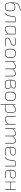

<svg xmlns="http://www.w3.org/2000/svg" viewBox="3928 -4702 993 8890"><g transform="rotate(90 4425.0 -256.5)"><path d="M472 -717Q424 -681 289 -642Q196 -615 159 -558Q129 -510 122 -409Q122 -407 118 -342H119Q145 -467 306 -467Q415 -467 458 -414Q500 -361 500 -230Q500 -108 465 -55Q420 12 304 12Q171 12 128 -70Q96 -130 96 -298Q96 -483 127 -551Q163 -628 279 -663Q421 -706 462 -733ZM156 -384Q121 -335 121 -230Q121 -106 162 -58Q202 -11 302 -11Q397 -11 436 -60Q475 -111 475 -238Q476 -355 440 -399Q403 -444 308 -444Q199 -444 156 -384Z M1007 0H983V-459H833Q763 -459 757 -387Q737 -169 697 -87Q661 -16 593 5L587 -17Q647 -43 676 -102Q712 -174 733 -392Q741 -480 831 -480H1007Z M1550 -122Q1447 12 1323 12Q1235 12 1202 -50Q1173 -106 1176 -242Q1179 -393 1219 -442Q1261 -492 1390 -492Q1461 -492 1570 -480V0H1552ZM1546 -463Q1436 -470 1396 -470Q1275 -470 1239 -426Q1203 -382 1200 -238Q1198 -113 1221 -65Q1247 -11 1320 -11Q1439 -11 1546 -151Z M1723 -460Q1808 -487 1921 -492Q1994 -495 2031 -480Q2089 -456 2090 -384Q2091 -298 1985 -258L1827 -203Q1753 -174 1752 -104Q1751 -47 1793 -27Q1826 -11 1904 -11Q2014 -11 2121 -50L2126 -32Q2031 12 1903 12Q1819 12 1781 -6Q1728 -32 1727 -103Q1726 -190 1828 -229L1987 -284Q2063 -313 2065 -383Q2067 -439 2025 -458Q1992 -473 1917 -470Q1836 -466 1728 -442Z M2610 -435Q2658 -378 2658 -238Q2658 -100 2612 -44Q2566 12 2450 12Q2333 12 2286 -45Q2238 -102 2238 -242Q2238 -380 2284 -436Q2330 -492 2446 -492Q2563 -492 2610 -435ZM2305 -419Q2263 -367 2263 -238Q2263 -110 2304 -60Q2344 -11 2447 -11Q2550 -11 2591 -61Q2633 -113 2633 -242Q2633 -370 2592 -420Q2552 -469 2449 -469Q2346 -469 2305 -419Z M2841 -363Q2963 -492 3049 -492Q3175 -492 3180 -368Q3298 -492 3383 -492Q3514 -492 3514 -360V0H3490V-359Q3490 -469 3382 -469Q3307 -469 3181 -343L3180 0H3156V-359Q3156 -469 3048 -469Q2972 -469 2845 -342V0H2821V-480H2839Z M3959 -266Q4092 -260 4093 -117Q4093 -42 4047 -14Q4005 12 3898 12Q3766 12 3721 -36Q3672 -89 3673 -248Q3674 -403 3724 -453Q3764 -492 3879 -492Q3987 -492 4029 -470Q4076 -446 4072 -380Q4066 -287 3959 -268ZM3879 -267Q3974 -280 4011 -307Q4045 -332 4047 -383Q4050 -436 4015 -454Q3983 -470 3884 -470Q3776 -470 3742 -436Q3697 -392 3696 -245V-237ZM3696 -217Q3699 -88 3742 -47Q3780 -10 3892 -10Q3990 -10 4027 -32Q4067 -56 4068 -122Q4067 -278 3882 -247Z M4599 -435Q4647 -378 4647 -238Q4647 -100 4601 -44Q4555 12 4439 12Q4322 12 4275 -45Q4227 -102 4227 -242Q4227 -380 4273 -436Q4319 -492 4435 -492Q4552 -492 4599 -435ZM4294 -419Q4252 -367 4252 -238Q4252 -110 4293 -60Q4333 -11 4436 -11Q4539 -11 4580 -61Q4622 -113 4622 -242Q4622 -370 4581 -420Q4541 -469 4438 -469Q4335 -469 4294 -419Z M4831 -359Q4934 -492 5057 -492Q5145 -492 5177 -430Q5206 -375 5204 -238Q5203 -87 5161 -38Q5119 12 4990 12Q4924 12 4831 2Q4834 39 4834 94L4833 220H4809L4810 -480H4828ZM4834 -17Q4944 -10 4984 -10Q5105 -10 5142 -54Q5179 -98 5180 -242Q5180 -368 5158 -415Q5133 -469 5060 -469Q4941 -469 4833 -330Z M5743 0H5725L5722 -126Q5603 12 5500 12Q5367 12 5369 -120V-480H5393V-121Q5392 -11 5501 -11Q5592 -11 5719 -152V-480H5743Z M5949 -363Q6071 -492 6157 -492Q6283 -492 6288 -368Q6406 -492 6491 -492Q6622 -492 6622 -360V0H6598V-359Q6598 -469 6490 -469Q6415 -469 6289 -343L6288 0H6264V-359Q6264 -469 6156 -469Q6080 -469 5953 -342V0H5929V-480H5947Z M7174 -6Q7110 12 6987 12Q6870 12 6823 -46Q6778 -103 6779 -244Q6781 -392 6833 -446Q6878 -492 6993 -492Q7089 -492 7132 -463Q7183 -429 7174 -344Q7169 -286 7136 -262Q7106 -239 7031 -231L6804 -206Q6806 -92 6850 -50Q6890 -10 6994 -10Q7072 -10 7168 -24ZM7029 -253Q7095 -261 7119 -279Q7144 -298 7150 -346Q7160 -421 7115 -449Q7082 -470 7003 -470Q6890 -470 6851 -431Q6806 -384 6804 -241V-227Z M7681 0H7657V-459H7507Q7437 -459 7431 -387Q7411 -169 7371 -87Q7335 -16 7267 5L7261 -17Q7321 -43 7350 -102Q7386 -174 7407 -392Q7415 -480 7505 -480H7681Z M8236 -6Q8172 12 8049 12Q7932 12 7885 -46Q7840 -103 7841 -244Q7843 -392 7895 -446Q7940 -492 8055 -492Q8151 -492 8194 -463Q8245 -429 8236 -344Q8231 -286 8198 -262Q8168 -239 8093 -231L7866 -206Q7868 -92 7912 -50Q7952 -10 8056 -10Q8134 -10 8230 -24ZM8091 -253Q8157 -261 8181 -279Q8206 -298 8212 -346Q8222 -421 8177 -449Q8144 -470 8065 -470Q7952 -470 7913 -431Q7868 -384 7866 -241V-227Z M8771 0H8747V-246H8417V0H8393V-480H8417V-267H8747V-480H8771Z"/></g></svg>

Font: Taylor Sans Thin
Style: Regular
Weight: 100
Italic angle: -8°
Designer: Natanael Gama
Version: Version 1.001 September 8, 2015